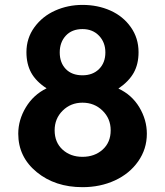

<svg xmlns="http://www.w3.org/2000/svg" viewBox="-20 -756 680 791"><path d="M319.8 -735.8Q382.8 -735.8 435.1 -712.4Q487.3 -689 519 -644Q550.8 -599.1 550.8 -541Q550.8 -491.7 530.8 -456.1Q510.7 -420.4 467.8 -391.1Q522.9 -365.7 554 -314Q585 -262.2 585 -205.1Q585 -142.1 549.3 -91.3Q513.7 -40.5 453.4 -12.7Q393.1 15.1 319.8 15.1Q207 15.1 131.1 -47.1Q55.2 -109.4 55.2 -205.1Q55.2 -261.7 86.4 -313.7Q117.7 -365.7 171.9 -392.1Q128.4 -420.4 108.6 -456.3Q88.9 -492.2 88.9 -541Q88.9 -598.6 121.8 -643.8Q154.8 -689 207.3 -712.4Q259.8 -735.8 319.8 -735.8ZM319.8 -636.2Q276.4 -636.2 251.2 -609.1Q226.1 -582 226.1 -540Q226.1 -497.6 251 -471.7Q275.9 -445.8 319.8 -445.8Q362.3 -445.8 388.2 -471.7Q414.1 -497.6 414.1 -540Q414.1 -581.5 387.9 -608.9Q361.8 -636.2 319.8 -636.2ZM319.8 -333Q271.5 -333 238.3 -300.3Q205.1 -267.6 205.1 -219.2Q205.1 -169.4 237.8 -139.6Q270.5 -109.9 319.8 -109.9Q369.6 -109.9 402.8 -139.6Q436 -169.4 436 -219.2Q436 -267.6 402.3 -300.3Q368.7 -333 319.8 -333Z"/></svg>

Font: Stilu SemiBold
Style: Regular
Weight: 600
Designer: Genilson Lima Santos
Foundry: Genilson Lima Santos
Version: Version 1.200;PS 001.200;hotconv 1.0.88;makeotf.lib2.5.64775